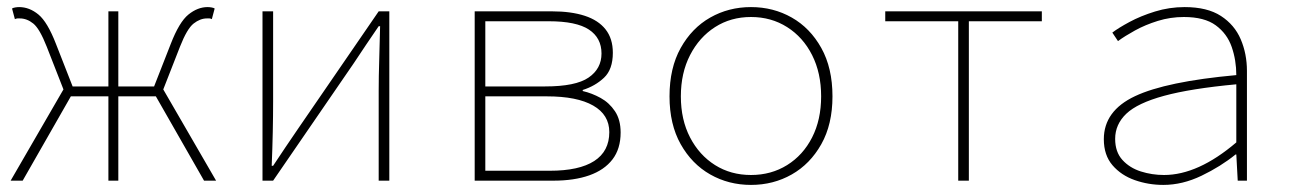

<svg xmlns="http://www.w3.org/2000/svg" viewBox="-20 -510 3640 542"><path d="M10 0 164 -266H286V-478H314V-266H436L590 0H556L420 -238H314V0H286V-238H180L44 0ZM166 -240 112 -378Q92 -429 74 -443.5Q56 -458 36 -458Q31 -458 29 -458Q27 -458 22 -456L14 -486Q17 -488 23 -489Q29 -490 34 -490Q63 -490 88.5 -469Q114 -448 138 -386L194 -243ZM434 -240 406 -243 462 -386Q486 -448 512 -469Q538 -490 566 -490Q571 -490 577 -489Q583 -488 586 -486L578 -456Q574 -458 571.5 -458Q569 -458 564 -458Q545 -458 526.5 -443.5Q508 -429 488 -378Z M721 0V-478H751V-224Q751 -184 750 -137Q749 -90 747 -42H751Q766 -65 786 -94.5Q806 -124 821 -146L1049 -478H1079V0H1049V-254Q1049 -294 1050.5 -341Q1052 -388 1053 -436H1049Q1034 -414 1014 -384.5Q994 -355 979 -332L751 0Z M1320 0V-478H1538Q1592 -478 1630.5 -465.5Q1669 -453 1689.5 -427Q1710 -401 1710 -361Q1710 -314 1685 -290.5Q1660 -267 1625 -256V-253Q1651 -247 1675.5 -233.5Q1700 -220 1716 -196Q1732 -172 1732 -136Q1732 -90 1709 -60Q1686 -30 1643.5 -15Q1601 0 1542 0ZM1350 -266H1519Q1605 -266 1641.5 -291Q1678 -316 1678 -359Q1678 -403 1642.5 -426.5Q1607 -450 1529 -450H1350ZM1350 -28H1532Q1615 -28 1657.5 -55.5Q1700 -83 1700 -137Q1700 -186 1654.5 -212Q1609 -238 1524 -238H1350Z M2100 12Q2037 12 1985 -17.5Q1933 -47 1901.5 -103Q1870 -159 1870 -238Q1870 -318 1901.5 -374.5Q1933 -431 1985 -460.5Q2037 -490 2100 -490Q2163 -490 2215 -460.5Q2267 -431 2298.5 -374.5Q2330 -318 2330 -238Q2330 -159 2298.5 -103Q2267 -47 2215 -17.5Q2163 12 2100 12ZM2100 -16Q2157 -16 2202 -44Q2247 -72 2272.5 -122Q2298 -172 2298 -238Q2298 -304 2272.5 -354.5Q2247 -405 2202 -433.5Q2157 -462 2100 -462Q2043 -462 1998.5 -433.5Q1954 -405 1928 -354.5Q1902 -304 1902 -238Q1902 -172 1928 -122Q1954 -72 1998.5 -44Q2043 -16 2100 -16Z M2685 0V-450H2479V-478H2921V-450H2715V0Z M3264 12Q3222 12 3183.5 -1.5Q3145 -15 3120.5 -43.5Q3096 -72 3096 -117Q3096 -197 3184 -238.5Q3272 -280 3470 -298Q3470 -340 3457 -377.5Q3444 -415 3412 -438.5Q3380 -462 3322 -462Q3284 -462 3248.5 -451Q3213 -440 3184 -424Q3155 -408 3136 -394L3120 -418Q3137 -431 3168.5 -448Q3200 -465 3240.5 -477.5Q3281 -490 3324 -490Q3388 -490 3426.5 -465Q3465 -440 3482.5 -399Q3500 -358 3500 -310V0H3474L3470 -74H3468Q3426 -40 3372 -14Q3318 12 3264 12ZM3266 -16Q3314 -16 3365 -39Q3416 -62 3470 -108V-272Q3341 -260 3266 -239.5Q3191 -219 3159.5 -189Q3128 -159 3128 -118Q3128 -81 3148.5 -58.5Q3169 -36 3200.5 -26Q3232 -16 3266 -16Z"/></svg>

Font: Source Code Pro ExtraLight
Style: Regular
Weight: 200
Monospace: yes
Designer: Paul D. Hunt, Teo Tuominen
Foundry: Adobe
Version: Version 1.026;hotconv 1.1.0;makeotfexe 2.6.0